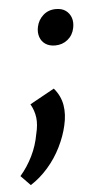

<svg xmlns="http://www.w3.org/2000/svg" viewBox="-55 -432 373 663"><g transform="rotate(-5 131.5 -100.0)"><path d="M25 199 -8 165Q17 136 34.5 100.5Q52 65 59 25Q67 -7 64 -31.5Q61 -56 48 -79L133 -126Q156 -99 161.5 -66.5Q167 -34 158 4Q150 40 131.5 77.5Q113 115 85.5 146.5Q58 178 25 199ZM151 -274Q131 -274 117.5 -283Q104 -292 98.5 -308Q93 -324 97 -343Q102 -367 120 -383Q138 -399 164 -399Q185 -399 198 -389.5Q211 -380 216.5 -364.5Q222 -349 218 -329Q213 -304 194.5 -289Q176 -274 151 -274Z"/></g></svg>

Font: Ysabeau Office SemiBold
Style: Italic
Weight: 600
Italic angle: -12°
Designer: Christian Thalmann (Catharsis Fonts)
Version: Version 2.001;gftools[0.9.30]; featfreeze: tnum,lnum,ss02